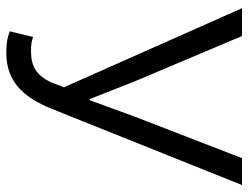

<svg xmlns="http://www.w3.org/2000/svg" viewBox="-109 -663 785 607"><g transform="rotate(90 283.5 -359.5)"><path d="M148 13C237 13 287 -40 323 -128L565 -732H480L348 -391L297 -251H293L238 -391L94 -732H6L256 -169L240 -128C219 -84 192 -65 142 -65C121 -65 108 -67 97 -72L79 2C99 10 117 13 148 13Z"/></g></svg>

Font: Noto Sans CJK JP DemiLight
Style: Regular
Weight: 350
Designer: Ryoko NISHIZUKA (kana & ideographs); Paul D. Hunt (Latin, Greek & Cyrillic); Wenlong ZHANG (bopomofo); Sandoll Communica
Foundry: Adobe Systems Incorporated
Version: Version 1.004;PS 1.004;hotconv 1.0.82;makeotf.lib2.5.63406